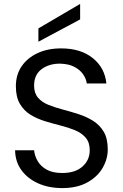

<svg xmlns="http://www.w3.org/2000/svg" viewBox="-20 -953 627 980"><path d="M298 7Q228 7 174 -17.5Q120 -42 89 -85Q58 -128 57 -186H154Q157 -157 172.5 -130.5Q188 -104 218.5 -87Q249 -70 298 -70Q364 -70 401 -103Q438 -136 438 -186Q438 -226 417.5 -250Q397 -274 363.5 -288Q330 -302 290 -312Q250 -322 209.5 -334.5Q169 -347 135.5 -367.5Q102 -388 81.5 -423Q61 -458 61 -513Q61 -571 90 -614Q119 -657 171 -681.5Q223 -706 292 -706Q392 -706 453.5 -656.5Q515 -607 523 -527H423Q420 -551 404 -574Q388 -597 359 -612Q330 -627 288 -628Q232 -629 193 -600.5Q154 -572 154 -516Q154 -478 174 -454.5Q194 -431 228 -417.5Q262 -404 302 -393.5Q342 -383 382 -370Q422 -357 455.5 -336Q489 -315 509.5 -280.5Q530 -246 530 -190Q530 -141 503.5 -95.5Q477 -50 425 -21.5Q373 7 298 7ZM389 -933V-854L176 -740V-808Z"/></svg>

Font: Poppins
Style: Regular
Weight: 400
Designer: Ninad Kale (Devanagari), Jonny Pinhorn (Latin)
Version: Version 5.002